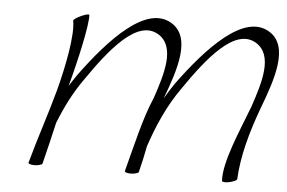

<svg xmlns="http://www.w3.org/2000/svg" viewBox="-45 -618 1031 689"><g transform="rotate(5 471.0 -273.0)"><path d="M195 -521C205 -470 182 -354 159 -267C135 -178 104 -89 80 0C78 4 87 8 101 8C115 8 128 4 130 0C143 -50 154 -100 166 -150C188 -206 215 -261 252 -313C329 -425 424 -546 503 -499C569 -459 537 -358 507 -269C475 -197 451 -90 427 0C425 4 434 8 448 8C462 8 475 4 477 0C485 -32 492 -63 498 -95C523 -170 555 -244 604 -313C681 -425 776 -546 855 -499C921 -459 889 -358 859 -269C824 -177 773 -63 777 5C776 9 787 11 802 8C817 5 830 -1 831 -5C835 -90 860 -178 892 -265C933 -373 976 -496 899 -543C805 -600 678 -464 578 -327C566 -309 554 -291 543 -272C583 -378 623 -497 547 -543C453 -600 326 -464 226 -327C217 -314 208 -300 199 -286C225 -381 254 -512 251 -546C250 -550 238 -547 222 -540C207 -533 195 -525 195 -521Z"/></g></svg>

Font: Nupuram Thin Italic
Style: Regular
Weight: 100
Designer: Santhosh Thottingal (santhosh.thottingal@gmail.com)
Foundry: SMC
Version: Version 1.000